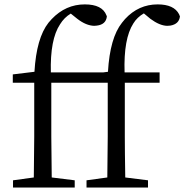

<svg xmlns="http://www.w3.org/2000/svg" viewBox="-20 -837 823 857"><path d="M439.5 -513.7 461.9 -516.6Q470.7 -668 524.4 -735.4Q531.2 -744.1 538.1 -752Q598.6 -817.4 683.6 -817.4Q756.8 -817.4 779.3 -773.4Q781.2 -768.6 783.2 -763.7Q779.3 -729.5 740.2 -722.7Q732.4 -721.7 725.6 -721.7Q692.4 -722.7 651.4 -752.9L622.1 -777.3Q591.8 -759.8 575.2 -732.4Q531.2 -664.1 536.1 -513.7H692.4V-467.8H537.1V-227.5Q537.1 -165 539.1 -44.9L640.6 -32.2V0H366.2V-32.2L459 -44.9Q460.9 -166 460.9 -227.5V-467.8H209V-227.5Q209 -165 210.9 -44.9L313.5 -32.2V0H38.1V-32.2L130.9 -44.9Q132.8 -166 132.8 -227.5V-467.8H37.1V-504.9L133.8 -516.6Q142.6 -667 196.3 -735.4Q204.1 -744.1 210.9 -752Q273.4 -817.4 358.4 -817.4Q436.5 -817.4 455.1 -768.6Q456.1 -765.6 457 -763.7Q453.1 -727.5 412.1 -722.7Q406.2 -721.7 400.4 -721.7Q364.3 -722.7 325.2 -752.9L295.9 -776.4Q266.6 -758.8 248 -728.5Q203.1 -661.1 207 -513.7Z"/></svg>

Font: GenYoMin JP Regular
Style: Regular
Weight: 400
Version: Version 1.001;PS 1;hotconv 16.6.51;makeotf.lib2.5.65220 DEVE